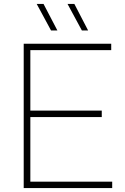

<svg xmlns="http://www.w3.org/2000/svg" viewBox="-20 -964 640 984"><path d="M101.5 0V-740H550V-707H135.5V-33H555V0ZM124 -364V-397H501.5V-364ZM399.5 -808 326 -944H361L431.5 -808ZM241.5 -808 168 -944H203L274 -808Z"/></svg>

Font: Encode Sans SC SemiExpanded Thin
Style: Regular
Weight: 250
Width: 6
Designer: Multiple Designers
Foundry: Impallari Type
Version: Version 3.002